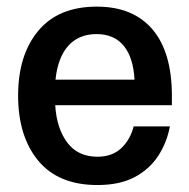

<svg xmlns="http://www.w3.org/2000/svg" viewBox="-20 -532 557 565"><path d="M266.7 12.5Q151.7 12.5 92.5 -59.2Q33.3 -130.8 33.3 -250.8Q33.3 -370 92.5 -441.2Q151.7 -512.5 265 -512.5Q371.7 -512.5 428.8 -445.4Q485.8 -378.3 485.8 -250V-222.5H142.5Q146.7 -154.2 177.9 -112.5Q209.2 -70.8 266.7 -70.8Q310 -70.8 336.7 -95.8Q363.3 -120.8 373.3 -160H480Q470.8 -111.7 445 -72.5Q419.2 -33.3 375.4 -10.4Q331.7 12.5 266.7 12.5ZM143.3 -297.5H375.8Q372.5 -362.5 344.2 -397.1Q315.8 -431.7 264.2 -431.7Q211.7 -431.7 180.8 -397.1Q150 -362.5 143.3 -297.5Z"/></svg>

Font: Familjen Grotesk GF Medium
Style: Regular
Weight: 500
Designer: Anders Wikstroem, Jonas Baeckman, Matilda Gysing, Kristian Moeller
Foundry: Familjen STHLM AB
Version: Version 2.000; Beta; Release 4; Build 6